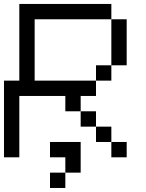

<svg xmlns="http://www.w3.org/2000/svg" viewBox="-20 -789 732 963"><path d="M307.7 76.9V153.8H230.8V76.9ZM230.8 -76.9H384.6V76.9H307.7V0H230.8ZM538.5 0V-76.9H615.4V0ZM461.5 -76.9V-153.8H538.5V-76.9ZM384.6 -153.8V-230.8H461.5V-153.8ZM461.5 -384.6V-461.5H538.5V-384.6ZM538.5 -461.5V-692.3H615.4V-461.5ZM0 0V-384.6H76.9V-769.2H538.5V-692.3H153.8V-384.6H461.5V-307.7H384.6V-230.8H307.7V-307.7H76.9V0Z"/></svg>

Font: Mintsoda - Lime Green 13x16
Style: Regular
Weight: 400
Designer: Mintsoda-15
Version: Version 1.0